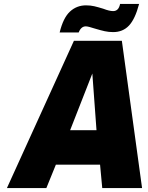

<svg xmlns="http://www.w3.org/2000/svg" viewBox="-20 -949 749 969"><path d="M353 -743H595L697 0H496L485 -118H262L214 0H15ZM467 -292 446 -578 334 -292ZM414 -922Q437 -922 456 -917.5Q475 -913 501 -905Q532 -893 551 -893Q579 -893 586 -929H682Q662 -853 631 -820Q600 -787 551 -787Q529 -787 508.5 -791.5Q488 -796 458 -805Q425 -816 413 -816Q389 -816 377 -785H281Q299 -859 333 -890.5Q367 -922 414 -922Z"/></svg>

Font: Exo Black
Style: Italic
Weight: 900
Italic angle: -9°
Designer: Natanael Gama
Foundry: Natanael Gama
Version: Version 1.500; ttfautohint (v1.6)